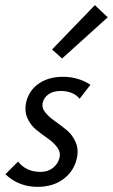

<svg xmlns="http://www.w3.org/2000/svg" viewBox="-20 -719 438 745"><path d="M221 -492 182 -527 348 -699 398 -652ZM126 6Q52 6 1 -43L50 -92Q82 -52 137 -52Q166 -52 185.5 -67.5Q205 -83 211 -107Q216 -129 201.5 -148Q187 -167 164.5 -182.5Q142 -198 120 -216Q98 -234 86 -261.5Q74 -289 82 -324Q93 -369 131 -395Q169 -421 224 -421Q284 -421 331 -390L289 -336Q264 -366 215 -366Q186 -366 168 -353Q150 -340 146 -321Q141 -301 155.5 -283Q170 -265 193 -249Q216 -233 238.5 -214.5Q261 -196 273.5 -167.5Q286 -139 278 -104Q267 -55 226.5 -24.5Q186 6 126 6Z"/></svg>

Font: EauTest Medium
Style: Italic
Weight: 500
Italic angle: -12°
Designer: Christian Thalmann (Catharsis Fonts)
Version: Version 0.001;PS 000.001;hotconv 1.0.88;makeotf.lib2.5.64775